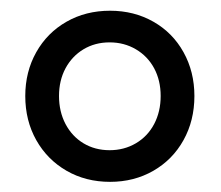

<svg xmlns="http://www.w3.org/2000/svg" viewBox="-20 -748 422 367"><path d="M28.3 -564.5Q28.3 -610.8 49.3 -648.2Q70.3 -685.5 107.2 -706.5Q144 -727.5 190.4 -727.5Q236.3 -727.5 273.2 -706.5Q310.1 -685.5 330.8 -648.2Q351.6 -610.8 351.6 -564.5Q351.6 -517.6 330.8 -480.2Q310.1 -442.9 273.2 -421.6Q236.3 -400.4 190.4 -400.4Q144 -400.4 107.2 -421.6Q70.3 -442.9 49.3 -480.2Q28.3 -517.6 28.3 -564.5ZM287.1 -564.5Q287.1 -594.2 274.7 -617.4Q262.2 -640.6 239.7 -653.8Q217.3 -667 189.5 -667Q161.6 -667 139.6 -653.8Q117.7 -640.6 105.2 -617.4Q92.8 -594.2 92.8 -564.5Q92.8 -534.7 105.2 -511Q117.7 -487.3 139.6 -474.1Q161.6 -460.9 189.5 -460.9Q217.3 -460.9 239.7 -474.1Q262.2 -487.3 274.7 -511Q287.1 -534.7 287.1 -564.5Z"/></svg>

Font: Reddit Sans Vanilla
Style: Regular
Weight: 400
Designer: Stephen Hutchings
Foundry: Reddit
Version: Version 1.013